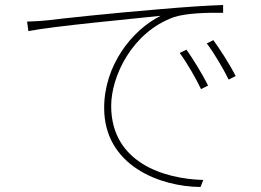

<svg xmlns="http://www.w3.org/2000/svg" viewBox="-20 -717 1040 765"><path d="M88 -631 93 -593C194 -613 499 -641 620 -654C504 -596 395 -455 395 -287C395 -57 618 27 779 28L790 0C634 -4 423 -69 423 -295C423 -413 506 -588 671 -648C719 -665 808 -667 869 -666V-697C806 -695 728 -690 613 -680C428 -665 215 -642 169 -636C149 -634 125 -632 88 -631ZM723 -519 696 -506C725 -467 761 -404 781 -362L809 -376C785 -425 745 -488 723 -519ZM830 -557 804 -544C834 -504 870 -443 891 -400L919 -414C894 -463 853 -526 830 -557Z"/></svg>

Font: Harano Aji Gothic CN ExtraLight
Style: Regular
Weight: 250
Foundry: Masamichi Hosoda
Version: HaranoAjiGothicCN-ExtraLight version 20230610;ttx 4.39.4